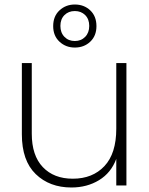

<svg xmlns="http://www.w3.org/2000/svg" viewBox="-20 -823 663 852"><path d="M541 -543V0H496V-118Q473 -56 419.5 -23.5Q366 9 297 9Q200 9 138.5 -50.5Q77 -110 77 -227V-543H121V-230Q121 -133 170 -81.5Q219 -30 303 -30Q391 -30 443.5 -86Q496 -142 496 -252V-543ZM408 -707Q408 -664 380.5 -638Q353 -612 312 -612Q272 -612 244 -638Q216 -664 216 -707Q216 -751 244 -777Q272 -803 312 -803Q353 -803 380.5 -777Q408 -751 408 -707ZM376 -708Q376 -738 358 -756Q340 -774 312 -774Q284 -774 266 -756Q248 -738 248 -708Q248 -678 266 -659.5Q284 -641 312 -641Q340 -641 358 -659.5Q376 -678 376 -708Z"/></svg>

Font: Fz Poppins ExtLt
Style: Regular
Weight: 200
Designer: Ninad Kale (Devanagari), Jonny Pinhorn (Latin)
Foundry: Indian Type Foundry
Version: Vit hóa bi Vntype.Com & FontZin.Com